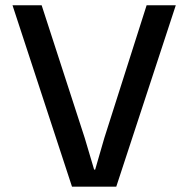

<svg xmlns="http://www.w3.org/2000/svg" viewBox="-20 -700 706 720"><path d="M250 0 26.9 -680.2H136.2L297.9 -182.1L333 -64H336.9L371.1 -182.1L529.8 -680.2H639.2L416 0Z"/></svg>

Font: TASA Orbiter Deck Medium
Style: Regular
Weight: 500
Designer: Weizhong Zhang
Version: Version 1.000;Glyphs 3.1.2 (3151)